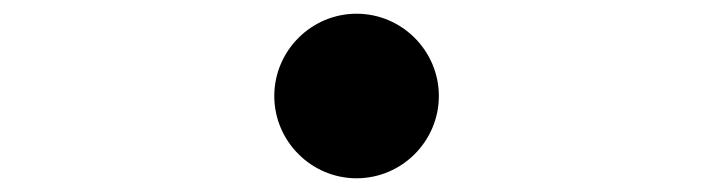

<svg xmlns="http://www.w3.org/2000/svg" viewBox="-20 -520 1040 280"><path d="M500 -260C566 -260 620 -314 620 -380C620 -446 566 -500 500 -500C434 -500 380 -446 380 -380C380 -314 434 -260 500 -260Z"/></svg>

Font: Source Han Serif KR Heavy
Style: Regular
Weight: 900
Designer: Ryoko NISHIZUKA 西塚涼子 (kana & ideographs); Frank Grießhammer (Latin, Greek & Cyrillic); Wenlong ZHANG 张文龙 (bopomofo); San
Foundry: Adobe
Version: Version 2.001;hotconv 1.1.0;makeotfexe 2.6.0